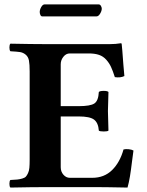

<svg xmlns="http://www.w3.org/2000/svg" viewBox="-20 -844 661 866"><path d="M253.9 -365.2H335Q387.2 -365.2 405.5 -377.2Q423.8 -389.2 425.8 -429.2Q430.7 -434.1 448.2 -434.1Q464.4 -434.1 469.2 -429.2Q466.8 -354.5 466.8 -342.8L469.2 -254.9Q465.3 -251 448.2 -251Q429.7 -251 425.8 -254.9Q423.3 -290 404.3 -304.4Q385.3 -318.8 335 -318.8H253.9V-89.8Q253.9 -69.8 266.1 -55.9Q278.3 -42 294.9 -42H396Q450.2 -42 485.6 -76.9Q521 -111.8 537.1 -169.9Q546.9 -172.4 560.8 -170.9Q574.7 -169.4 582 -165Q579.6 -150.4 575.2 -113.8Q570.8 -77.1 566.2 -48.8Q561.5 -20.5 555.2 2Q552.7 2 527.8 1.5Q502.9 1 470.5 0.5Q438 0 417 0H182.1Q124.5 0 26.9 2Q22.5 -2.4 22.5 -15.1Q22.5 -27.8 26.9 -32.2Q47.4 -33.2 57.9 -34.2Q68.4 -35.2 80.1 -38.6Q91.8 -42 96.7 -47.4Q101.6 -52.7 106.4 -63Q111.3 -73.2 112.5 -87.4Q113.8 -101.6 113.8 -123V-522Q113.8 -553.7 110.6 -570.8Q107.4 -587.9 95.9 -597.4Q84.5 -606.9 70.6 -609.1Q56.6 -611.3 26.9 -612.8Q22.5 -617.2 22.5 -629.9Q22.5 -642.6 26.9 -647Q126.5 -645 182.1 -645H476.1Q502 -645 524.9 -648.9Q528.8 -648.9 528.8 -646Q529.8 -642.6 531.7 -615.5Q533.7 -588.4 536.4 -553.2Q539.1 -518.1 541 -501Q523.4 -492.2 498 -496.1Q488.8 -524.9 480.7 -542.2Q472.7 -559.6 459.2 -574.7Q445.8 -589.8 426.8 -596.4Q407.7 -603 379.9 -603H294.9Q277.8 -603 265.9 -587.9Q253.9 -572.8 253.9 -554.2ZM415 -770H170.9Q165 -770 162.1 -776.6Q159.2 -783.2 159.2 -790Q159.2 -800.3 166 -812.3Q172.9 -824.2 181.2 -824.2H424.8Q431.2 -824.2 435.1 -817.6Q439 -811 439 -805.2Q439 -794.9 431.6 -782.5Q424.3 -770 415 -770Z"/></svg>

Font: Common Serif
Style: Bold
Weight: 700
Designer: Philipp H. Poll, Khaled Hosny
Foundry: Stefan Peev, Context Ltd.
Version: Version 1.026